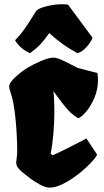

<svg xmlns="http://www.w3.org/2000/svg" viewBox="-20 -853 480 883"><path d="M22 -454.1Q22 -472.7 52 -499.8Q82 -526.9 109.4 -543Q134.8 -558.1 169.7 -573Q204.6 -587.9 225.1 -587.9Q239.3 -587.9 260.3 -578.9Q281.2 -569.8 314 -552.7L337.4 -540.5L428.2 -517.1Q430.7 -499 430.7 -485.8Q430.7 -441.4 413.8 -402.3Q397 -363.3 375 -338.1Q353 -313 339.8 -309.1Q311.5 -325.7 289.3 -351.1Q267.1 -376.5 239.3 -415L225.6 -434.1Q230 -397.5 230 -342.8Q230 -291 225.6 -238.8Q221.2 -186.5 212.9 -146.5L222.2 -138.7Q239.7 -146 288.1 -170.2Q336.4 -194.3 377.4 -216.3L426.8 -141.6Q414.6 -118.7 375.2 -82Q335.9 -45.4 289.6 -17.8Q243.2 9.8 208 9.8Q189 9.8 163.1 -4.4Q137.2 -18.6 120.8 -31Q104.5 -43.5 81.5 -62Q65.9 -75.7 60.3 -85Q54.7 -94.2 54.7 -105Q54.7 -109.9 55.2 -114.3Q55.7 -118.7 56.2 -122.1Q59.1 -139.6 59.1 -155.8Q59.1 -229 51.3 -306.9Q43.5 -384.8 29.8 -424.3Q29.3 -426.8 25.6 -437.5Q22 -448.2 22 -454.1ZM49.3 -668Q74.7 -693.8 93.3 -720.5Q111.8 -747.1 136.7 -787.1L147 -804.2Q161.1 -816.4 197.3 -825Q233.4 -833.5 267.1 -833.5Q283.2 -833.5 293 -831.5L405.8 -679.2Q397.5 -658.7 377.7 -636.5Q357.9 -614.3 335.9 -608.4Q299.3 -628.4 270.8 -648.7Q242.2 -668.9 206.5 -700.7Q183.1 -667.5 164.8 -648.2Q146.5 -628.9 118.2 -608.4Q94.7 -618.7 77.1 -634.3Q59.6 -649.9 49.3 -668Z"/></svg>

Font: Fruktur
Style: Regular
Weight: 400
Designer: Viktoriya Grabowska
Foundry: Viktoriya Grabowska
Version: Version 1.004; ttfautohint (v1.4.1)